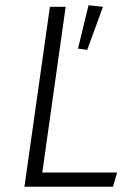

<svg xmlns="http://www.w3.org/2000/svg" viewBox="-20 -711 512 731"><path d="M141 -54H426L410 0H73L170 -685H230ZM372 -685 312 -521 277 -526 317 -691Z"/></svg>

Font: Fira Sans Light
Style: Italic
Weight: 300
Italic angle: -8°
Designer: bBox Type GmbH & Carrois Corporate GbR & Edenspiekermann AG
Foundry: bBox Type GmbH & Carrois Corporate GbR & Edenspiekermann AG
Version: Version 4.301